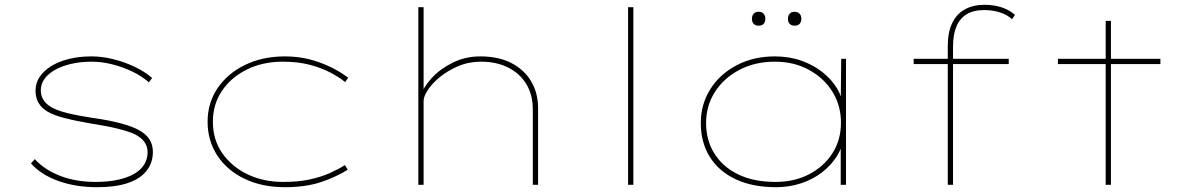

<svg xmlns="http://www.w3.org/2000/svg" viewBox="-20 -770 4972 800"><path d="M385 10Q295 10 223 -16Q151 -42 109 -89L125 -107Q166 -62 231.5 -37Q297 -12 378 -12Q431 -12 471.5 -21Q512 -30 539 -45.5Q566 -61 580.5 -84Q595 -107 595 -136Q595 -183 543 -210Q518 -222 472 -233.5Q426 -245 361 -255Q296 -266 249.5 -278Q203 -290 178 -305Q153 -320 140.5 -341.5Q128 -363 128 -392Q128 -424 145.5 -450Q163 -476 194 -495Q225 -514 267.5 -524.5Q310 -535 361 -535Q406 -535 452 -523.5Q498 -512 540.5 -492Q583 -472 614 -445L600 -427Q571 -453 531 -472Q491 -491 447.5 -502Q404 -513 362 -513Q316 -513 277 -504Q238 -495 209.5 -479Q181 -463 165.5 -441.5Q150 -420 150 -394Q150 -371 161.5 -353Q173 -335 195 -323Q219 -309 262 -298.5Q305 -288 365 -279Q436 -269 485.5 -255.5Q535 -242 562 -226Q590 -210 603.5 -188Q617 -166 617 -137Q617 -91 590 -57.5Q563 -24 511.5 -7Q460 10 385 10Z M1167 10Q1072 10 999 -25Q926 -60 885.5 -122Q845 -184 845 -263Q845 -341 886.5 -402.5Q928 -464 1001 -499.5Q1074 -535 1167 -535Q1242 -535 1310 -510.5Q1378 -486 1431 -446L1418 -428Q1393 -449 1355 -468.5Q1317 -488 1268.5 -500.5Q1220 -513 1159 -513Q1074 -513 1008 -480Q942 -447 904.5 -391Q867 -335 867 -263Q867 -187 907 -130.5Q947 -74 1013 -43Q1079 -12 1159 -12Q1224 -12 1271.5 -22.5Q1319 -33 1354.5 -49Q1390 -65 1417 -82L1429 -63Q1380 -32 1316.5 -11Q1253 10 1167 10Z M1723 0V-740H1745V-372L1732 -368Q1744 -407 1779 -445Q1814 -483 1866.5 -509Q1919 -535 1981 -535Q2058 -535 2111.5 -507Q2165 -479 2193.5 -430.5Q2222 -382 2222 -320V0H2200V-314Q2200 -376 2172.5 -420.5Q2145 -465 2096.5 -489Q2048 -513 1985 -513Q1933 -513 1889.5 -494.5Q1846 -476 1813.5 -449.5Q1781 -423 1763 -395.5Q1745 -368 1745 -350V0H1734Q1722 0 1719 0Q1716 0 1723 0Z M2597 0V-740H2619V0Z M3214 10Q3115 10 3044.5 -23.5Q2974 -57 2937 -117Q2900 -177 2900 -257Q2900 -336 2940 -399Q2980 -462 3050 -498.5Q3120 -535 3208 -535Q3269 -535 3319.5 -517Q3370 -499 3408 -468.5Q3446 -438 3468 -401Q3490 -364 3493 -327H3483L3485 -525H3505V0H3483V-188L3496 -203Q3491 -157 3466.5 -118.5Q3442 -80 3404 -51Q3366 -22 3317 -6Q3268 10 3214 10ZM3211 -12Q3290 -12 3351.5 -44Q3413 -76 3448.5 -131.5Q3484 -187 3484 -259Q3484 -330 3449 -387Q3414 -444 3351.5 -478.5Q3289 -513 3209 -513Q3125 -513 3060 -478.5Q2995 -444 2958.5 -386.5Q2922 -329 2922 -257Q2922 -186 2956.5 -130.5Q2991 -75 3055.5 -43.5Q3120 -12 3211 -12ZM3291 -663Q3277 -663 3270 -671Q3263 -679 3263 -692Q3263 -704 3270 -712.5Q3277 -721 3291 -721Q3304 -721 3311.5 -713Q3319 -705 3319 -692Q3319 -679 3312 -671Q3305 -663 3291 -663ZM3141 -663Q3127 -663 3120 -671Q3113 -679 3113 -692Q3113 -704 3120 -712.5Q3127 -721 3141 -721Q3154 -721 3161.5 -713Q3169 -705 3169 -692Q3169 -679 3162 -671Q3155 -663 3141 -663Z M3929 0V-578Q3929 -635 3947 -673Q3965 -711 3999.5 -730.5Q4034 -750 4082 -750Q4122 -750 4154.5 -739Q4187 -728 4209 -708L4197 -690Q4176 -709 4146 -718.5Q4116 -728 4080 -728Q4036 -728 4007.5 -710.5Q3979 -693 3965 -659.5Q3951 -626 3951 -577V0H3941Q3938 0 3935 0Q3932 0 3929 0ZM3787 -503V-525H4183V-503Z M4587 0V-683H4609V0ZM4388 -503V-525H4815V-503Z"/></svg>

Font: Lexend Tera Thin
Style: Regular
Weight: 250
Version: Version 1.007